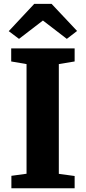

<svg xmlns="http://www.w3.org/2000/svg" viewBox="-20 -1000 456 1020"><path d="M121 -77V-659.5L39.5 -673.5V-743H376.5V-673.5L292.5 -659.5V-76.5L376.5 -65V0H40.5V-66ZM81 -793.5 26.5 -834.5 162 -979.5H254L389.5 -835.5L335 -793.5L208 -891Z"/></svg>

Font: Merriweather Light 18pt Black
Style: Regular
Weight: 900
Version: Version 2.100